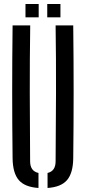

<svg xmlns="http://www.w3.org/2000/svg" viewBox="-20 -926 426 953"><path d="M42.5 -140Q38.5 -470 42.5 -800H130Q127.5 -635.5 127.8 -462.8Q128 -290 129.5 -125.5Q129.5 -76.5 171 -67.5V7Q103 2.5 73.2 -32.2Q43.5 -67 42.5 -140ZM216 7V-67.5Q256 -76.5 256 -125.5Q257.5 -290 258 -462.8Q258.5 -635.5 256 -800H343.5Q347.5 -470 343.5 -140Q342.5 -67 312.8 -32.2Q283 2.5 216 7ZM214.5 -840V-906H280V-840ZM106.5 -840V-906H172V-840Z"/></svg>

Font: Big Shoulders Stencil Display SemiBold
Style: Regular
Weight: 600
Designer: Patric King
Foundry: XO Type Co
Version: Version 1.000